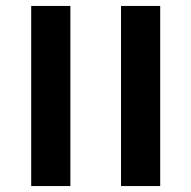

<svg xmlns="http://www.w3.org/2000/svg" viewBox="-20 -626 644 646"><path d="M85 0V-606H216.8V0ZM387.2 0V-606H519V0Z"/></svg>

Font: Libra Sans Modern
Style: Bold
Weight: 700
Foundry: Stefan Peev, Context Ltd
Version: Version 1.000